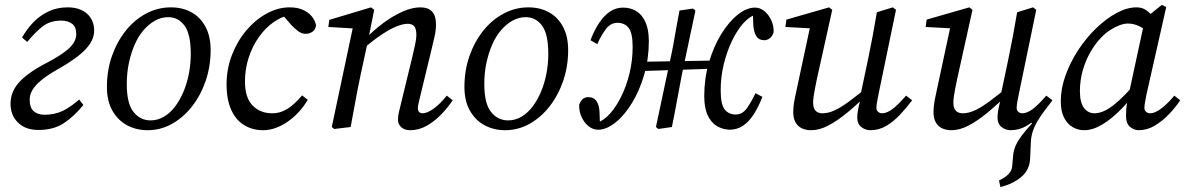

<svg xmlns="http://www.w3.org/2000/svg" viewBox="-20 -518 4841 783"><path d="M137 12Q84 12 53.5 -18Q23 -48 23 -94Q23 -117 30.5 -138Q38 -159 55 -179Q72 -199 101 -220Q130 -241 173 -263Q218 -287 244 -306.5Q270 -326 280.5 -343.5Q291 -361 291 -378Q291 -409 273.5 -421.5Q256 -434 230 -434Q184 -434 153.5 -410Q123 -386 91 -347L70 -365Q89 -399 116 -427Q143 -455 178 -471.5Q213 -488 256 -488Q306 -488 335 -462Q364 -436 364 -393Q364 -374 355.5 -355Q347 -336 329 -317Q311 -298 284 -278.5Q257 -259 220 -238Q177 -214 151 -193Q125 -172 113 -152Q101 -132 101 -112Q101 -78 118 -64Q135 -50 161 -50Q202 -50 234 -65Q266 -80 303 -112L320 -90Q284 -45 241.5 -16.5Q199 12 137 12Z M582 13Q536 13 498.5 -7Q461 -27 438.5 -66.5Q416 -106 416 -163Q416 -231 436.5 -289.5Q457 -348 493 -393Q529 -438 576.5 -463Q624 -488 677 -488Q724 -488 760.5 -468Q797 -448 818 -409Q839 -370 839 -313Q839 -248 819 -189Q799 -130 763.5 -84.5Q728 -39 681.5 -13Q635 13 582 13ZM594 -27Q623 -27 648.5 -42Q674 -57 694 -83.5Q714 -110 728.5 -144.5Q743 -179 750.5 -218.5Q758 -258 758 -298Q758 -379 732.5 -413.5Q707 -448 666 -448Q638 -448 612.5 -434Q587 -420 565.5 -395Q544 -370 529 -335.5Q514 -301 505.5 -260.5Q497 -220 497 -175Q497 -96 524.5 -61.5Q552 -27 594 -27Z M1053 13Q1010 13 976 -7.5Q942 -28 923 -70Q904 -112 904 -174Q904 -237 926 -294Q948 -351 985 -394.5Q1022 -438 1068 -463Q1114 -488 1161 -488Q1192 -488 1214 -478.5Q1236 -469 1250 -453Q1264 -437 1269 -415Q1266 -396 1253.5 -388Q1241 -380 1227 -380Q1211 -380 1196.5 -390.5Q1182 -401 1168 -416L1123 -468H1180V-457H1165Q1129 -451 1095.5 -427.5Q1062 -404 1035.5 -366.5Q1009 -329 994 -282.5Q979 -236 979 -185Q979 -120 1010 -88Q1041 -56 1090 -56Q1117 -56 1139 -67Q1161 -78 1179.5 -95Q1198 -112 1212 -129L1235 -111Q1220 -85 1199.5 -62.5Q1179 -40 1155 -23Q1131 -6 1105 3.5Q1079 13 1053 13Z M1343 8 1333 0 1421 -415 1439 -401 1319 -408 1323 -437 1493 -488 1506 -478 1481 -353 1479 -344 1450 -210Q1439 -158 1429.5 -105.5Q1420 -53 1410 0ZM1653 13Q1630 13 1616.5 1Q1603 -11 1603 -30Q1603 -47 1607.5 -63.5Q1612 -80 1619 -111L1662 -288Q1668 -314 1673 -337Q1678 -360 1678 -375Q1678 -401 1669 -411Q1660 -421 1643 -421Q1624 -421 1597.5 -410.5Q1571 -400 1538 -378Q1505 -356 1465 -323L1464 -360H1470Q1504 -395 1543 -424Q1582 -453 1621.5 -470.5Q1661 -488 1694 -488Q1726 -488 1742 -471Q1758 -454 1758 -419Q1758 -395 1752.5 -370.5Q1747 -346 1741 -321L1696 -135Q1691 -114 1687.5 -99.5Q1684 -85 1684 -77Q1684 -67 1689 -61.5Q1694 -56 1703 -56Q1722 -56 1748.5 -75Q1775 -94 1802 -128L1826 -109Q1807 -80 1779.5 -51.5Q1752 -23 1720 -5Q1688 13 1653 13Z M2040 13Q1994 13 1956.5 -7Q1919 -27 1896.5 -66.5Q1874 -106 1874 -163Q1874 -231 1894.5 -289.5Q1915 -348 1951 -393Q1987 -438 2034.5 -463Q2082 -488 2135 -488Q2182 -488 2218.5 -468Q2255 -448 2276 -409Q2297 -370 2297 -313Q2297 -248 2277 -189Q2257 -130 2221.5 -84.5Q2186 -39 2139.5 -13Q2093 13 2040 13ZM2052 -27Q2081 -27 2106.5 -42Q2132 -57 2152 -83.5Q2172 -110 2186.5 -144.5Q2201 -179 2208.5 -218.5Q2216 -258 2216 -298Q2216 -379 2190.5 -413.5Q2165 -448 2124 -448Q2096 -448 2070.5 -434Q2045 -420 2023.5 -395Q2002 -370 1987 -335.5Q1972 -301 1963.5 -260.5Q1955 -220 1955 -175Q1955 -96 1982.5 -61.5Q2010 -27 2052 -27Z M2419 11Q2398 11 2380 -3.5Q2362 -18 2351.5 -41.5Q2341 -65 2342 -91Q2350 -111 2359.5 -116.5Q2369 -122 2378 -122Q2402 -122 2413 -105Q2424 -88 2425 -60L2427 -1H2411V-19H2418Q2443 -27 2468 -55Q2493 -83 2514 -125.5Q2535 -168 2547.5 -220Q2560 -272 2560 -327Q2560 -384 2543.5 -404.5Q2527 -425 2498 -425Q2470 -425 2450.5 -399Q2431 -373 2416 -338L2388 -354Q2404 -396 2424 -425.5Q2444 -455 2468 -471Q2492 -487 2521 -487Q2551 -487 2574.5 -473Q2598 -459 2612 -428.5Q2626 -398 2626 -350Q2626 -278 2607 -213Q2588 -148 2557 -97.5Q2526 -47 2489.5 -18Q2453 11 2419 11ZM2590 -228V-266L2893 -271V-238ZM2665 8 2655 0 2711 -264Q2719 -299 2725.5 -334Q2732 -369 2738 -404.5Q2744 -440 2751 -475L2806 -483L2816 -475L2760 -210Q2750 -158 2740.5 -105.5Q2731 -53 2720 0ZM2955 11Q2927 10 2903.5 -4Q2880 -18 2866 -48Q2852 -78 2852 -126Q2852 -198 2871 -263Q2890 -328 2921 -378.5Q2952 -429 2988.5 -458Q3025 -487 3059 -487Q3080 -487 3097.5 -472.5Q3115 -458 3125.5 -435Q3136 -412 3135 -386Q3128 -367 3117.5 -360.5Q3107 -354 3098 -354Q3074 -354 3064 -371Q3054 -388 3052 -416L3050 -475H3064V-457H3058Q3034 -449 3009.5 -421Q2985 -393 2964.5 -350Q2944 -307 2931.5 -255.5Q2919 -204 2919 -150Q2919 -92 2935.5 -71.5Q2952 -51 2980 -51Q3008 -51 3026.5 -77.5Q3045 -104 3061 -138L3089 -123Q3073 -81 3053 -50.5Q3033 -20 3009 -4.5Q2985 11 2955 11Z M3288 13Q3266 13 3249.5 5Q3233 -3 3224 -19.5Q3215 -36 3215 -60Q3215 -88 3222.5 -122.5Q3230 -157 3236 -186L3287 -424L3294 -402L3183 -408L3187 -438L3361 -488L3374 -478L3311 -194Q3307 -174 3303.5 -156.5Q3300 -139 3298 -124.5Q3296 -110 3296 -99Q3296 -77 3306 -66.5Q3316 -56 3334 -56Q3358 -56 3384 -68Q3410 -80 3445 -106Q3480 -132 3529 -172L3536 -144H3529Q3480 -96 3438 -61Q3396 -26 3359 -6.5Q3322 13 3288 13ZM3529 13Q3509 13 3492.5 0Q3476 -13 3476 -39Q3476 -50 3478.5 -66.5Q3481 -83 3491 -120H3487L3520 -276Q3530 -324 3539 -372Q3548 -420 3556 -468L3621 -488L3634 -478L3563 -135Q3559 -116 3556.5 -101Q3554 -86 3554 -78Q3554 -68 3561 -62Q3568 -56 3577 -56Q3597 -56 3620.5 -74Q3644 -92 3675 -128L3700 -109Q3677 -79 3651 -51Q3625 -23 3595 -5Q3565 13 3529 13Z M4060 245 4054 218Q4078 207 4092.5 192.5Q4107 178 4108 158L4112 113Q4114 94 4122.5 75Q4131 56 4147.5 34Q4164 12 4189 -15L4183 -20L4242 -109H4272Q4254 -86 4238.5 -65Q4223 -44 4211 -24Q4199 -4 4192 17Q4185 38 4184 61L4181 128Q4179 175 4145 203.5Q4111 232 4060 245ZM3860 13Q3838 13 3821.5 5Q3805 -3 3796 -19.5Q3787 -36 3787 -60Q3787 -88 3794.5 -122.5Q3802 -157 3808 -186L3859 -424L3866 -402L3755 -408L3759 -438L3933 -488L3946 -478L3883 -194Q3879 -174 3875.5 -156.5Q3872 -139 3870 -124.5Q3868 -110 3868 -99Q3868 -77 3878 -66.5Q3888 -56 3906 -56Q3930 -56 3956 -68Q3982 -80 4017 -106Q4052 -132 4101 -172L4108 -144H4101Q4052 -96 4010 -61Q3968 -26 3931 -6.5Q3894 13 3860 13ZM4101 13Q4081 13 4064.5 0Q4048 -13 4048 -39Q4048 -50 4050.5 -66.5Q4053 -83 4063 -120H4059L4092 -276Q4102 -324 4111 -372Q4120 -420 4128 -468L4193 -488L4206 -478L4135 -135Q4131 -116 4128.5 -101Q4126 -86 4126 -78Q4126 -68 4133 -62Q4140 -56 4149 -56Q4169 -56 4192.5 -74Q4216 -92 4247 -128L4272 -109Q4249 -79 4223 -51Q4197 -23 4167 -5Q4137 13 4101 13Z M4401 13Q4377 13 4355.5 1Q4334 -11 4320 -37Q4306 -63 4306 -105Q4306 -157 4325.5 -211Q4345 -265 4377.5 -314.5Q4410 -364 4450.5 -403Q4491 -442 4533.5 -465Q4576 -488 4615 -488Q4637 -488 4653.5 -477Q4670 -466 4683.5 -447.5Q4697 -429 4710 -406L4673 -380Q4654 -396 4630 -409Q4606 -422 4580 -422Q4564 -422 4545.5 -415Q4527 -408 4507.5 -395.5Q4488 -383 4470 -364Q4446 -339 4426.5 -305Q4407 -271 4395.5 -230.5Q4384 -190 4384 -146Q4384 -100 4400.5 -78Q4417 -56 4444 -56Q4465 -56 4489.5 -68.5Q4514 -81 4546.5 -111Q4579 -141 4622 -192L4634 -170H4631Q4596 -118 4556 -76.5Q4516 -35 4476.5 -11Q4437 13 4401 13ZM4624 13Q4604 13 4588 -1Q4572 -15 4572 -45Q4572 -60 4573 -72.5Q4574 -85 4576.5 -98.5Q4579 -112 4582 -128L4583 -133L4650 -443L4657 -449L4718 -498L4736 -489L4656 -135Q4652 -116 4649.5 -101Q4647 -86 4647 -78Q4647 -68 4654 -62Q4661 -56 4671 -56Q4690 -56 4716.5 -76Q4743 -96 4769 -128L4793 -109Q4774 -80 4747 -52Q4720 -24 4689 -5.5Q4658 13 4624 13Z"/></svg>

Font: Source Serif 4
Style: Italic
Weight: 400
Italic angle: -12°
Designer: Frank Grießhammer
Foundry: Adobe Systems Incorporated
Version: Version 4.004;hotconv 1.0.116;makeotfexe 2.5.65601